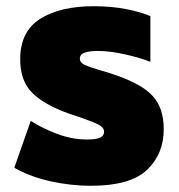

<svg xmlns="http://www.w3.org/2000/svg" viewBox="-20 -583 575 618"><path d="M26 -43 79 -194Q116 -170 164 -152Q212 -134 260 -134Q290 -134 302.5 -140Q315 -146 315 -159Q315 -172 298.5 -181Q282 -190 239 -205L200 -218Q122 -246 83.5 -284.5Q45 -323 45 -392Q45 -482 109.5 -522.5Q174 -563 282 -563Q339 -563 387 -553.5Q435 -544 464 -531V-384Q432 -397 382.5 -408Q333 -419 296 -419Q268 -419 252.5 -413.5Q237 -408 237 -394Q237 -382 252 -374.5Q267 -367 305 -356Q328 -350 353 -341Q437 -312 472 -273.5Q507 -235 507 -167Q507 -87 453 -36Q399 15 273 15Q208 15 142.5 0.5Q77 -14 26 -43Z"/></svg>

Font: Noto Sans Thai Black
Style: Regular
Weight: 900
Designer: Monotype Design Team
Foundry: Monotype Imaging Inc.
Version: Version 1.000